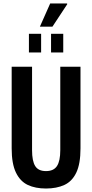

<svg xmlns="http://www.w3.org/2000/svg" viewBox="-20 -1070 529 1102"><path d="M244 12Q183 12 139.5 -8.5Q96 -29 71.5 -79.5Q47 -130 47 -218V-687H164V-208Q164 -146 182 -117Q200 -88 244 -88Q288 -88 307 -117Q326 -146 326 -208V-687H442V-218Q442 -130 418 -79.5Q394 -29 349.5 -8.5Q305 12 244 12ZM146 -769V-876H216V-769ZM273 -769V-876H343V-769ZM209 -917 268 -1050H365L366 -1046L281 -917Z"/></svg>

Font: Archivo ExtraCondensed SemiBold
Style: Regular
Weight: 600
Width: 2
Designer: Hector Gatti
Foundry: Omnibus-Type
Version: Version 2.001